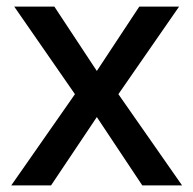

<svg xmlns="http://www.w3.org/2000/svg" viewBox="-20 -559 583 579"><path d="M206 -275 23 -539H144L272 -345L400 -539H520L337 -275L529 0H409L272 -206L134 0H14Z"/></svg>

Font: Noto Sans Ol Chiki Medium
Style: Regular
Weight: 500
Designer: Monotype Design Team, Lewis McGuffie
Foundry: Monotype Imaging Inc.
Version: Version 2.003; ttfautohint (v1.8.4.7-5d5b)